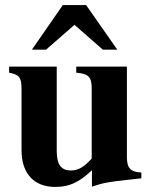

<svg xmlns="http://www.w3.org/2000/svg" viewBox="-20 -724 596 758"><path d="M538 -20V-43C494 -45 481 -61 481 -105V-461H281V-437C331 -433 342 -419 342 -374V-98C311 -64 289 -51 260 -51C224 -51 204 -71 204 -127V-461H16V-437C57 -429 65 -418 65 -372V-131C65 -38 115 14 198 14C253 14 291 -3 343 -52V13C386 -2 410 -6 475 -13ZM443 -528 320 -704H228L106 -528H162L274 -626L386 -528Z"/></svg>

Font: XITS
Style: Bold
Weight: 700
Designer: MicroPress Inc., with final additions and corrections provided by Coen Hoffman, Elsevier (retired)
Version: Version 1.302